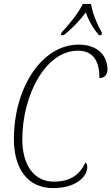

<svg xmlns="http://www.w3.org/2000/svg" viewBox="-20 -951 569 981"><path d="M294 -784 291 -771H305C352 -808 388 -847 418 -887C432 -848 456 -805 486 -771H498L501 -784C476 -826 452 -885 445 -931H403C381 -884 336 -830 294 -784ZM251 10C376 10 426 -54 426 -97C426 -109 422 -117 417 -121C388 -60 342 -23 255 -23C154 -23 94 -107 94 -239C94 -464 212 -692 378 -692C460 -692 488 -634 488 -552C513 -552 529 -569 529 -595C529 -672 474 -723 382 -723C191 -723 51 -498 51 -241C51 -89 121 10 251 10Z"/></svg>

Font: Noto Serif Condensed ExtraLight
Style: Italic
Weight: 200
Width: 3
Italic angle: -12°
Designer: Monotype Design Team
Foundry: Monotype Imaging Inc.
Version: Version 2.013